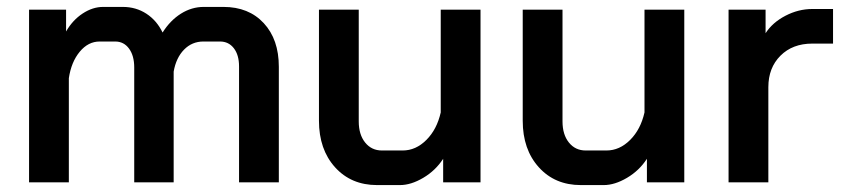

<svg xmlns="http://www.w3.org/2000/svg" viewBox="-20 -527 2436 555"><path d="M786 -334V0H671V-335Q671 -368 656 -387.5Q641 -407 616 -407H568Q535 -407 512 -383.5Q489 -360 482 -320V0H368V-332Q368 -366 353 -386.5Q338 -407 313 -407H268Q235 -407 210.5 -377.5Q186 -348 179 -301V0H64V-499H171V-436Q190 -469 219 -488Q248 -507 278 -507H335Q373 -507 403 -487.5Q433 -468 450 -433Q472 -468 503 -487.5Q534 -507 569 -507H626Q699 -507 742.5 -460Q786 -413 786 -334Z M902 -178V-499H1017V-176Q1017 -138 1035.5 -115Q1054 -92 1084 -92H1144Q1182 -92 1212.5 -122.5Q1243 -153 1254 -202V-499H1369V0H1261V-68Q1239 -34 1203.5 -13Q1168 8 1136 8H1070Q995 8 948.5 -43.5Q902 -95 902 -178Z M1491 -178V-499H1606V-176Q1606 -138 1624.5 -115Q1643 -92 1673 -92H1733Q1771 -92 1801.5 -122.5Q1832 -153 1843 -202V-499H1958V0H1850V-68Q1828 -34 1792.5 -13Q1757 8 1725 8H1659Q1584 8 1537.5 -43.5Q1491 -95 1491 -178Z M2086 -499H2193V-431Q2213 -462 2250.5 -481.5Q2288 -501 2328 -501H2388V-401H2328Q2271 -401 2236 -366Q2201 -331 2201 -275V0H2086Z"/></svg>

Font: Bai Jamjuree SemiBold
Style: Regular
Weight: 600
Version: Version 1.000; ttfautohint (v1.6)